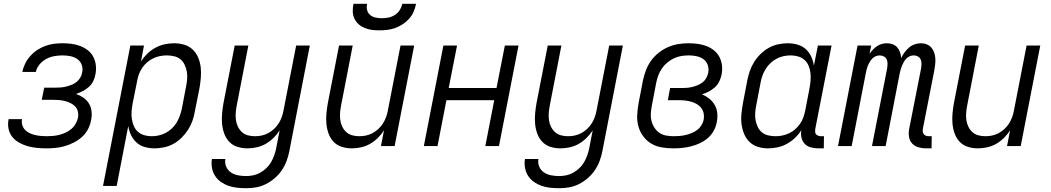

<svg xmlns="http://www.w3.org/2000/svg" viewBox="-20 -770 5540 1012"><path d="M225 12Q200 12 174.5 9.5Q149 7 126 0.5Q103 -6 82 -17.5Q61 -29 46 -47Q31 -65 25.5 -89Q20 -113 25 -139V-142H96V-141Q93 -125 97.5 -110.5Q102 -96 112 -85.5Q122 -75 135.5 -68.5Q149 -62 164 -58.5Q179 -55 194.5 -53.5Q210 -52 226 -52Q242 -52 259 -53.5Q276 -55 292 -59Q308 -63 324.5 -70.5Q341 -78 355 -89.5Q369 -101 378 -116.5Q387 -132 391 -149Q394 -165 390.5 -181Q387 -197 377 -208Q367 -219 353 -226Q339 -233 324 -237Q309 -241 292.5 -242.5Q276 -244 259 -244H200L213 -308H272Q286 -308 300 -309Q314 -310 328 -313.5Q342 -317 356.5 -322.5Q371 -328 383 -337.5Q395 -347 403 -360.5Q411 -374 413 -388Q418 -410 410.5 -429Q403 -448 387 -459Q371 -470 350.5 -474Q330 -478 309 -478Q288 -478 266 -474Q244 -470 224 -459.5Q204 -449 188.5 -430.5Q173 -412 169 -391H98Q102 -413 112.5 -434.5Q123 -456 139.5 -474.5Q156 -493 176.5 -506.5Q197 -520 219 -528Q241 -536 263.5 -539Q286 -542 308 -542Q333 -542 357 -539Q381 -536 403 -527.5Q425 -519 443 -505Q461 -491 471.5 -471Q482 -451 485 -427Q488 -403 483 -378Q480 -360 471.5 -342.5Q463 -325 448.5 -312Q434 -299 416.5 -290Q399 -281 381 -275Q403 -267 420.5 -254.5Q438 -242 449 -224Q460 -206 462.5 -183Q465 -160 460 -136Q456 -113 444 -89.5Q432 -66 412.5 -48.5Q393 -31 369.5 -19Q346 -7 322 0Q298 7 273.5 9.5Q249 12 225 12Z M523 210 667 -530H739L723 -446Q737 -468 756.5 -487Q776 -506 799.5 -518.5Q823 -531 848 -536.5Q873 -542 898 -542Q926 -542 952 -534Q978 -526 996.5 -508Q1015 -490 1025 -465.5Q1035 -441 1038 -414.5Q1041 -388 1038.5 -359.5Q1036 -331 1031 -303L1007 -183Q1003 -158 994.5 -133.5Q986 -109 971.5 -86.5Q957 -64 937.5 -44.5Q918 -25 894.5 -12Q871 1 845 6.5Q819 12 795 12Q768 12 743 5Q718 -2 700 -18.5Q682 -35 671 -57.5Q660 -80 656 -106L595 210ZM780 -52Q798 -52 816.5 -56Q835 -60 853 -69.5Q871 -79 886 -93Q901 -107 911 -124Q921 -141 927.5 -159Q934 -177 938 -195L961 -315Q965 -335 966.5 -355Q968 -375 964.5 -393.5Q961 -412 953 -429Q945 -446 931 -457.5Q917 -469 898 -473.5Q879 -478 859 -478Q842 -478 823.5 -474.5Q805 -471 787.5 -462.5Q770 -454 755.5 -441.5Q741 -429 730 -413Q719 -397 712.5 -379.5Q706 -362 703 -344L679 -224Q675 -203 673.5 -182.5Q672 -162 675 -142.5Q678 -123 685.5 -105.5Q693 -88 707 -75.5Q721 -63 740 -57.5Q759 -52 780 -52Z M1278 222Q1254 222 1230 219.5Q1206 217 1184.5 209.5Q1163 202 1144.5 189Q1126 176 1114 157.5Q1102 139 1097.5 116Q1093 93 1097 68H1168Q1164 90 1172.5 109Q1181 128 1197.5 139Q1214 150 1235 154Q1256 158 1277 158Q1296 158 1315 154Q1334 150 1351 140.5Q1368 131 1383 117Q1398 103 1408 86Q1418 69 1424.5 51Q1431 33 1435 15L1454 -83Q1440 -61 1421 -42.5Q1402 -24 1380 -11.5Q1358 1 1333 6.5Q1308 12 1284 12Q1257 12 1231.5 4Q1206 -4 1188.5 -22.5Q1171 -41 1162 -65.5Q1153 -90 1150.5 -117Q1148 -144 1150.5 -171.5Q1153 -199 1158 -227L1217 -530H1289L1228 -215Q1224 -195 1222.5 -175.5Q1221 -156 1223.5 -137.5Q1226 -119 1234 -102.5Q1242 -86 1255 -74Q1268 -62 1286 -57Q1304 -52 1324 -52Q1341 -52 1358.5 -55.5Q1376 -59 1393 -68Q1410 -77 1424 -90Q1438 -103 1448 -118.5Q1458 -134 1464.5 -151.5Q1471 -169 1474 -186L1541 -530H1613L1505 27Q1500 53 1490.5 78.5Q1481 104 1465.5 127Q1450 150 1428 169Q1406 188 1381 200.5Q1356 213 1330 217.5Q1304 222 1278 222Z M1834 12Q1807 12 1781.5 4Q1756 -4 1738.5 -22.5Q1721 -41 1712 -65.5Q1703 -90 1700.5 -117Q1698 -144 1700.5 -171.5Q1703 -199 1708 -227L1767 -530H1839L1778 -215Q1774 -195 1772.5 -175.5Q1771 -156 1773.5 -137.5Q1776 -119 1784 -102.5Q1792 -86 1805 -74Q1818 -62 1836 -57Q1854 -52 1874 -52Q1891 -52 1908.5 -55.5Q1926 -59 1943 -68Q1960 -77 1974 -90Q1988 -103 1998 -118.5Q2008 -134 2014.5 -151.5Q2021 -169 2024 -186L2091 -530H2163L2060 0H1988L2004 -83Q1990 -61 1971 -42.5Q1952 -24 1930 -11.5Q1908 1 1883 6.5Q1858 12 1834 12Z M1980 -610Q1960 -610 1940 -612.5Q1920 -615 1902 -622.5Q1884 -630 1870 -642.5Q1856 -655 1848 -672Q1840 -689 1839.5 -709Q1839 -729 1843 -750H1915Q1911 -733 1915 -717Q1919 -701 1931 -691Q1943 -681 1959.5 -677.5Q1976 -674 1993 -674Q2010 -674 2027.5 -677.5Q2045 -681 2061 -691Q2077 -701 2087 -717Q2097 -733 2101 -750H2173Q2169 -729 2160.5 -709Q2152 -689 2137 -672Q2122 -655 2103 -642.5Q2084 -630 2063 -622.5Q2042 -615 2021 -612.5Q2000 -610 1980 -610Z M2214 0 2317 -530H2389L2345 -306H2597L2641 -530H2713L2610 0H2538L2585 -242H2333L2286 0Z M2928 222Q2904 222 2880 219.5Q2856 217 2834.5 209.5Q2813 202 2794.5 189Q2776 176 2764 157.5Q2752 139 2747.5 116Q2743 93 2747 68H2818Q2814 90 2822.5 109Q2831 128 2847.5 139Q2864 150 2885 154Q2906 158 2927 158Q2946 158 2965 154Q2984 150 3001 140.5Q3018 131 3033 117Q3048 103 3058 86Q3068 69 3074.5 51Q3081 33 3085 15L3104 -83Q3090 -61 3071 -42.5Q3052 -24 3030 -11.5Q3008 1 2983 6.5Q2958 12 2934 12Q2907 12 2881.5 4Q2856 -4 2838.5 -22.5Q2821 -41 2812 -65.5Q2803 -90 2800.5 -117Q2798 -144 2800.5 -171.5Q2803 -199 2808 -227L2867 -530H2939L2878 -215Q2874 -195 2872.5 -175.5Q2871 -156 2873.5 -137.5Q2876 -119 2884 -102.5Q2892 -86 2905 -74Q2918 -62 2936 -57Q2954 -52 2974 -52Q2991 -52 3008.5 -55.5Q3026 -59 3043 -68Q3060 -77 3074 -90Q3088 -103 3098 -118.5Q3108 -134 3114.5 -151.5Q3121 -169 3124 -186L3191 -530H3263L3155 27Q3150 53 3140.5 78.5Q3131 104 3115.5 127Q3100 150 3078 169Q3056 188 3031 200.5Q3006 213 2980 217.5Q2954 222 2928 222Z M3531 12Q3499 12 3468.5 7Q3438 2 3413 -13Q3388 -28 3370.5 -51.5Q3353 -75 3345 -103.5Q3337 -132 3338.5 -163.5Q3340 -195 3346 -227L3369 -347Q3375 -374 3385 -400.5Q3395 -427 3412 -450.5Q3429 -474 3452.5 -492.5Q3476 -511 3503 -522.5Q3530 -534 3557 -538Q3584 -542 3611 -542Q3635 -542 3659.5 -538.5Q3684 -535 3705.5 -526.5Q3727 -518 3744.5 -503.5Q3762 -489 3772.5 -468.5Q3783 -448 3785.5 -424Q3788 -400 3783 -375Q3779 -357 3770.5 -339.5Q3762 -322 3747 -309Q3732 -296 3715 -287Q3698 -278 3680 -273Q3701 -264 3718.5 -250Q3736 -236 3747 -217Q3758 -198 3760.5 -174Q3763 -150 3758 -126Q3754 -103 3742 -81Q3730 -59 3711 -42.5Q3692 -26 3669.5 -15.5Q3647 -5 3623.5 1Q3600 7 3577 9.5Q3554 12 3531 12ZM3532 -52Q3548 -52 3563.5 -53.5Q3579 -55 3594.5 -58.5Q3610 -62 3625.5 -68.5Q3641 -75 3654.5 -85Q3668 -95 3677 -109.5Q3686 -124 3689 -139Q3692 -156 3689 -172Q3686 -188 3676.5 -200.5Q3667 -213 3653.5 -221Q3640 -229 3624.5 -233.5Q3609 -238 3592.5 -240Q3576 -242 3559 -242H3500L3512 -306H3571Q3585 -306 3599.5 -307Q3614 -308 3628 -311.5Q3642 -315 3656 -320.5Q3670 -326 3682.5 -335.5Q3695 -345 3702.5 -358.5Q3710 -372 3713 -386Q3717 -407 3710.5 -426.5Q3704 -446 3688.5 -457.5Q3673 -469 3652.5 -473.5Q3632 -478 3611 -478Q3592 -478 3572 -475Q3552 -472 3533 -463Q3514 -454 3497.5 -440.5Q3481 -427 3469 -409.5Q3457 -392 3450 -373Q3443 -354 3439 -335L3416 -215Q3412 -194 3410.5 -173Q3409 -152 3414 -132.5Q3419 -113 3429.5 -97Q3440 -81 3455.5 -70Q3471 -59 3491.5 -55.5Q3512 -52 3532 -52Z M4028 12Q4000 12 3974.5 4Q3949 -4 3930.5 -22Q3912 -40 3902 -64.5Q3892 -89 3888.5 -115.5Q3885 -142 3888 -170.5Q3891 -199 3896 -227L3919 -347Q3924 -372 3932.5 -396.5Q3941 -421 3955 -443.5Q3969 -466 3989 -485.5Q4009 -505 4032.5 -518Q4056 -531 4081.5 -536.5Q4107 -542 4131 -542Q4158 -542 4183 -535Q4208 -528 4226.5 -511.5Q4245 -495 4255.5 -472.5Q4266 -450 4270 -424L4291 -530H4363L4277 -90Q4276 -82 4276.5 -74.5Q4277 -67 4281.5 -62Q4286 -57 4293 -54.5Q4300 -52 4307 -52H4323L4322 12H4294Q4274 12 4254.5 7Q4235 2 4222 -11.5Q4209 -25 4204.5 -44.5Q4200 -64 4204 -84Q4190 -62 4170 -43Q4150 -24 4127 -11.5Q4104 1 4078.5 6.5Q4053 12 4028 12ZM4068 -52Q4085 -52 4103 -55.5Q4121 -59 4139 -67.5Q4157 -76 4171 -88.5Q4185 -101 4196.5 -117Q4208 -133 4214 -150.5Q4220 -168 4224 -186L4247 -306Q4251 -327 4252.5 -347.5Q4254 -368 4251.5 -387.5Q4249 -407 4241.5 -424.5Q4234 -442 4220 -454.5Q4206 -467 4187 -472.5Q4168 -478 4147 -478Q4129 -478 4110 -474Q4091 -470 4073 -460.5Q4055 -451 4040.5 -437Q4026 -423 4015.5 -406Q4005 -389 3998.5 -371Q3992 -353 3989 -335L3966 -215Q3962 -195 3960.5 -175Q3959 -155 3962.5 -136.5Q3966 -118 3974 -101Q3982 -84 3996 -72.5Q4010 -61 4029 -56.5Q4048 -52 4068 -52Z M4890 12H4862Q4841 12 4821.5 6.5Q4802 1 4788.5 -13Q4775 -27 4771.5 -47.5Q4768 -68 4772 -90L4835 -410Q4837 -423 4837 -435Q4837 -447 4832.5 -457Q4828 -467 4818 -472.5Q4808 -478 4796 -478Q4785 -478 4775 -473.5Q4765 -469 4757 -461Q4749 -453 4743.5 -443Q4738 -433 4734 -423Q4730 -413 4727 -403Q4724 -393 4722 -382L4648 0H4576L4656 -410Q4658 -423 4658 -435Q4658 -447 4653.5 -457Q4649 -467 4638.5 -472.5Q4628 -478 4616 -478Q4606 -478 4595.5 -473.5Q4585 -469 4577.5 -461Q4570 -453 4564 -443Q4558 -433 4554 -423Q4550 -413 4547.5 -403Q4545 -393 4543 -382L4469 0H4397L4500 -530H4572L4563 -486Q4571 -498 4581 -508.5Q4591 -519 4603 -527Q4615 -535 4628.5 -538.5Q4642 -542 4655 -542Q4671 -542 4685.5 -536.5Q4700 -531 4709.5 -520Q4719 -509 4724 -494Q4729 -479 4730 -464Q4737 -479 4747.5 -493.5Q4758 -508 4771.5 -519.5Q4785 -531 4801.5 -536.5Q4818 -542 4834 -542Q4851 -542 4865.5 -536Q4880 -530 4889.5 -518.5Q4899 -507 4904 -492.5Q4909 -478 4910 -462Q4911 -446 4909 -429.5Q4907 -413 4904 -396L4844 -90Q4843 -82 4844 -74.5Q4845 -67 4849.5 -62Q4854 -57 4860.5 -54.5Q4867 -52 4875 -52H4891Z M5134 12Q5107 12 5081.5 4Q5056 -4 5038.5 -22.5Q5021 -41 5012 -65.5Q5003 -90 5000.5 -117Q4998 -144 5000.5 -171.5Q5003 -199 5008 -227L5067 -530H5139L5078 -215Q5074 -195 5072.5 -175.5Q5071 -156 5073.5 -137.5Q5076 -119 5084 -102.5Q5092 -86 5105 -74Q5118 -62 5136 -57Q5154 -52 5174 -52Q5191 -52 5208.5 -55.5Q5226 -59 5243 -68Q5260 -77 5274 -90Q5288 -103 5298 -118.5Q5308 -134 5314.5 -151.5Q5321 -169 5324 -186L5391 -530H5463L5360 0H5288L5304 -83Q5290 -61 5271 -42.5Q5252 -24 5230 -11.5Q5208 1 5183 6.5Q5158 12 5134 12Z"/></svg>

Font: Lode Term
Style: Italic
Weight: 400
Italic angle: -11°
Monospace: yes
Designer: Belleve Invis
Foundry: Belleve Invis
Version: Version 29.2.0